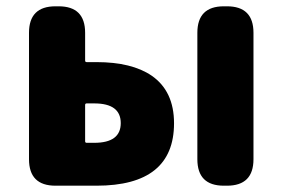

<svg xmlns="http://www.w3.org/2000/svg" viewBox="-20 -589 896 609"><path d="M156 0Q72 0 72 -84V-485Q72 -569 156 -569H166Q250 -569 250 -485V-397Q250 -392 255 -392H286Q398 -392 461 -349Q532 -300 532 -198Q532 0 286 0ZM690 0Q606 0 606 -84V-485Q606 -569 690 -569H700Q784 -569 784 -485V-84Q784 0 700 0ZM250 -141Q250 -136 255 -136H279Q363 -136 363 -198.5Q363 -261 279 -261H255Q250 -261 250 -256Z"/></svg>

Font: Resource Han Rounded TW Heavy
Style: Regular
Weight: 900
Designer: Cyano Hao (round all glyphs); Ryoko NISHIZUKA 西塚涼子 (kana, bopomofo & ideographs); Paul D. Hunt (Latin, Greek & Cyrillic)
Foundry: Cyano Hao
Version: 0.990